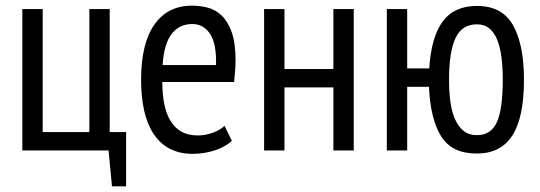

<svg xmlns="http://www.w3.org/2000/svg" viewBox="-20 -532 1910 679"><path d="M426 127H376L364 0H59V-500H131V-65H296V-500H368V-65H426Z M800 -34Q776 -12 739 0Q702 12 661 12Q614 12 579.5 -6.5Q545 -25 522.5 -59.5Q500 -94 489.5 -142Q479 -190 479 -250Q479 -378 526 -445Q573 -512 659 -512Q687 -512 714.5 -505Q742 -498 764 -477Q786 -456 799.5 -418Q813 -380 813 -319Q813 -302 811.5 -282.5Q810 -263 808 -242H554Q554 -199 561 -164Q568 -129 583 -104.5Q598 -80 621.5 -66.5Q645 -53 680 -53Q707 -53 733.5 -63Q760 -73 774 -87ZM744 -302Q746 -377 723 -412Q700 -447 660 -447Q614 -447 587 -412Q560 -377 555 -302Z M1159 -223H986V0H914V-500H986V-288H1159V-500H1231V0H1159Z M1666 11Q1578 11 1540 -50Q1502 -111 1497 -225H1420V0H1348V-500H1420V-290H1498Q1505 -401 1545.5 -456Q1586 -511 1667 -511Q1756 -511 1794.5 -442.5Q1833 -374 1833 -250Q1833 -117 1792 -53Q1751 11 1666 11ZM1568 -250Q1568 -210 1572.5 -174.5Q1577 -139 1588.5 -112Q1600 -85 1619 -69.5Q1638 -54 1667 -54Q1716 -54 1737 -99.5Q1758 -145 1758 -250Q1758 -293 1753.5 -329Q1749 -365 1738.5 -391Q1728 -417 1710.5 -431.5Q1693 -446 1666 -446Q1614 -446 1591 -397.5Q1568 -349 1568 -250Z"/></svg>

Font: PT Sans Narrow
Style: Regular
Weight: 400
Width: 3
Designer: A.Korolkova, O.Umpeleva, V.Yefimov
Foundry: ParaType Ltd
Version: Version 2.003W OFL